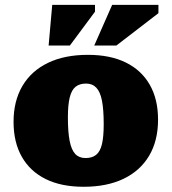

<svg xmlns="http://www.w3.org/2000/svg" viewBox="-20 -736 690 772"><path d="M324 -100.5Q350 -100.5 366.2 -113.2Q382.5 -126 389.8 -155.8Q397 -185.5 397 -236.5Q397 -295.5 390 -331.2Q383 -367 367.2 -383.5Q351.5 -400 326 -400Q300 -400 284 -387.2Q268 -374.5 260.5 -344.8Q253 -315 253 -264Q253 -205.5 260 -169.5Q267 -133.5 282.5 -117Q298 -100.5 324 -100.5ZM316 15Q226.5 15 163.8 -16Q101 -47 67.8 -105.5Q34.5 -164 34.5 -246Q34.5 -330 70.2 -390.5Q106 -451 172.8 -483.2Q239.5 -515.5 333.5 -515.5Q423.5 -515.5 486.2 -484.5Q549 -453.5 582.2 -395.2Q615.5 -337 615.5 -255Q615.5 -170.5 579.8 -110Q544 -49.5 477 -17.2Q410 15 316 15ZM359 -553 431 -716.5H617V-683L448 -553ZM175.5 -553 190 -716.5H362V-689L261 -553Z"/></svg>

Font: Newsreader 9pt ExtraBold
Style: Regular
Weight: 800
Designer: Hugues Gentile
Foundry: Production Type
Version: Version 1.003